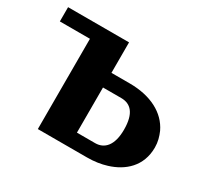

<svg xmlns="http://www.w3.org/2000/svg" viewBox="-115 -684 887 840"><g transform="rotate(30 328.0 -264.0)"><path d="M8 -456H160V0H408C445 0 477 -5 506 -14C581 -37 644 -91 644 -186C644 -214 637 -238 627 -261C593 -333 514 -374 408 -374H316V-528H8ZM316 -72V-300H408C456 -300 488 -269 488 -186C488 -106 454 -72 408 -72Z"/></g></svg>

Font: Aerodynamic
Style: Bd
Weight: 500
Designer: Google
Version: Version 2.000980; 2014